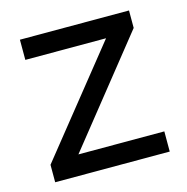

<svg xmlns="http://www.w3.org/2000/svg" viewBox="-83 -600 663 680"><g transform="rotate(-15 248.0 -260.0)"><path d="M38 -64 344 -446H48V-520H448V-456L143 -74H458V0H38Z"/></g></svg>

Font: Aspekta 400
Style: Regular
Weight: 400
Designer: Ivo Dolenc
Version: Version 2.000